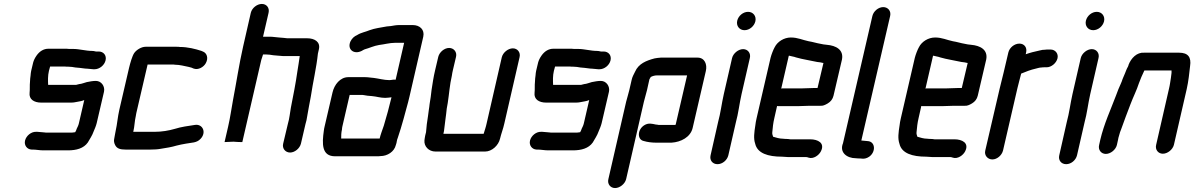

<svg xmlns="http://www.w3.org/2000/svg" viewBox="-20 -742 6053 973"><path d="M466 -332C450 -332 436 -329 420 -326C411 -324 392 -316 382 -316C377 -315 371 -313 366 -312H224C223 -333 222 -358 228 -383L234 -405H307C314 -404 320 -404 327 -404C340 -404 350 -402 362 -400L384 -398C397 -397 409 -394 421 -394C431 -394 444 -391 453 -391H459C484 -391 509 -411 515 -436C521 -461 505 -481 480 -481H466C458 -483 452 -484 446 -484C414 -484 383 -494 350 -494H330C323 -495 316 -495 310 -495H225C202 -495 181 -483 165 -460C156 -447 151 -436 148 -425L138 -383C136 -376 136 -368 135 -360L133 -344C133 -338 132 -332 132 -327C130 -310 132 -289 130 -272C126 -239 152 -222 189 -222H340C349 -222 358 -223 366 -225C380 -228 394 -229 407 -235L380 -118C378 -108 373 -98 369 -90C367 -84 364 -76 361 -72C354 -71 348 -70 345 -70H220C215 -70 209 -70 204 -71C194 -71 180 -74 169 -74H163C138 -75 113 -54 107 -30C101 -6 117 15 140 16H146C162 16 181 20 199 20H324C367 20 404 10 425 -20C435 -38 447 -54 455 -77C460 -89 466 -102 470 -118L507 -277C513 -304 494 -332 466 -332Z M559 -40C556 -29 558 -17 564 -6C573 11 589 16 616 16H742C761 16 779 15 795 12C821 8 852 3 874 -4C888 -8 906 -11 922 -14C952 -20 976 -17 996 -38C1028 -71 1007 -115 968 -109C935 -104 897 -99 866 -89C835 -80 800 -74 763 -74H655L656 -77C662 -102 662 -128 668 -153C669 -162 672 -174 675 -187L728 -415H852C858 -415 863 -415 867 -414C891 -414 915 -407 936 -403L951 -399L960 -395C985 -385 1013 -403 1023 -422C1038 -449 1027 -473 1010 -480L1001 -484C970 -494 932 -504 891 -504C886 -505 882 -505 875 -505H718C696 -505 671 -489 660 -473C650 -458 640 -423 634 -398L585 -187C576 -148 574 -113 566 -78C563 -66 562 -53 559 -40Z M1307 -722C1283 -722 1257 -702 1251 -677L1212 -506C1192 -418 1178 -324 1161 -236C1152 -188 1147 -147 1136 -100L1118 -22L1163 -24C1175 -23 1191 -22 1202 -22H1208L1304 -438C1306 -445 1311 -458 1313 -466H1328C1340 -466 1353 -464 1365 -462L1388 -460C1397 -459 1406 -459 1413 -458H1499C1496 -434 1491 -406 1487 -380C1479 -322 1466 -257 1454 -196C1449 -168 1447 -142 1439 -115L1415 -14C1409 10 1426 31 1450 31C1474 31 1499 10 1505 -14L1528 -113C1532 -126 1535 -139 1537 -154C1543 -185 1548 -219 1555 -252C1566 -326 1584 -401 1591 -470L1596 -492C1605 -530 1574 -548 1537 -548H1436C1431 -549 1425 -549 1418 -550L1394 -552C1378 -553 1362 -556 1348 -556H1313L1341 -677C1347 -702 1331 -722 1307 -722Z M1953 -336C1927 -336 1899 -344 1875 -347L1856 -349C1848 -350 1840 -351 1831 -351H1745C1704 -351 1674 -313 1665 -273L1625 -101C1623 -94 1622 -86 1621 -79C1612 -15 1609 50 1678 50H1888C1895 50 1903 50 1908 49C1943 49 1978 27 1986 -7C1989 -14 1990 -21 1991 -27C1992 -32 1993 -37 1996 -44C2007 -78 2015 -102 2025 -139C2034 -175 2047 -216 2055 -252L2125 -556C2133 -592 2107 -615 2072 -615H2002C1988 -615 1973 -612 1961 -610L1940 -608C1909 -602 1880 -599 1853 -589C1832 -580 1810 -577 1791 -565C1775 -558 1764 -548 1756 -532C1738 -492 1773 -464 1813 -484C1818 -487 1823 -490 1828 -492C1851 -498 1875 -510 1901 -514C1927 -517 1955 -525 1981 -525H2028L1985 -338C1973 -340 1965 -336 1953 -336ZM1713 -86C1713 -91 1714 -96 1715 -101L1752 -261H1811C1815 -261 1819 -261 1824 -260L1842 -257C1849 -256 1857 -256 1865 -255C1889 -253 1907 -246 1932 -246C1945 -246 1953 -248 1964 -249C1953 -202 1938 -148 1925 -105C1919 -88 1907 -55 1904 -40H1709C1709 -55 1709 -68 1713 -86Z M2201 -454 2185 -386C2177 -353 2172 -318 2167 -286C2165 -268 2161 -233 2157 -214C2156 -205 2155 -195 2153 -184L2149 -154C2144 -125 2141 -99 2139 -72L2135 -56C2133 -47 2132 -38 2131 -31C2128 -1 2152 26 2187 26H2438C2473 26 2506 -5 2514 -39C2520 -65 2530 -89 2536 -117L2613 -452C2619 -476 2603 -497 2579 -497C2555 -497 2529 -476 2523 -452L2446 -116C2442 -97 2436 -81 2431 -64H2227L2230 -78C2233 -110 2241 -158 2244 -192L2249 -220C2256 -264 2259 -313 2270 -359C2271 -368 2273 -377 2275 -386L2291 -454C2297 -478 2280 -499 2256 -499C2232 -499 2207 -478 2201 -454Z M3025 -332C3009 -332 2995 -329 2979 -326C2970 -324 2951 -316 2941 -316C2936 -315 2930 -313 2925 -312H2783C2782 -333 2781 -358 2787 -383L2793 -405H2866C2873 -404 2879 -404 2886 -404C2899 -404 2909 -402 2921 -400L2943 -398C2956 -397 2968 -394 2980 -394C2990 -394 3003 -391 3012 -391H3018C3043 -391 3068 -411 3074 -436C3080 -461 3064 -481 3039 -481H3025C3017 -483 3011 -484 3005 -484C2973 -484 2942 -494 2909 -494H2889C2882 -495 2875 -495 2869 -495H2784C2761 -495 2740 -483 2724 -460C2715 -447 2710 -436 2707 -425L2697 -383C2695 -376 2695 -368 2694 -360L2692 -344C2692 -338 2691 -332 2691 -327C2689 -310 2691 -289 2689 -272C2685 -239 2711 -222 2748 -222H2899C2908 -222 2917 -223 2925 -225C2939 -228 2953 -229 2966 -235L2939 -118C2937 -108 2932 -98 2928 -90C2926 -84 2923 -76 2920 -72C2913 -71 2907 -70 2904 -70H2779C2774 -70 2768 -70 2763 -71C2753 -71 2739 -74 2728 -74H2722C2697 -75 2672 -54 2666 -30C2660 -6 2676 15 2699 16H2705C2721 16 2740 20 2758 20H2883C2926 20 2963 10 2984 -20C2994 -38 3006 -54 3014 -77C3019 -89 3025 -102 3029 -118L3066 -277C3072 -304 3053 -332 3025 -332Z M3153 166 3243 -226C3246 -239 3256 -273 3259 -286L3271 -340L3278 -352C3288 -357 3298 -360 3311 -360H3462L3404 -110C3403 -109 3401 -109 3400 -109H3317C3314 -110 3310 -110 3303 -111C3284 -115 3266 -120 3246 -108C3209 -86 3208 -33 3244 -27C3260 -22 3284 -19 3305 -19H3383C3431 -22 3479 -47 3490 -93L3557 -382C3565 -416 3551 -450 3515 -450H3329C3317 -449 3306 -448 3297 -446C3256 -435 3216 -420 3198 -378C3192 -366 3184 -352 3181 -337L3169 -285C3166 -272 3156 -238 3153 -226L3063 166C3057 190 3073 211 3097 211C3121 211 3147 190 3153 166Z M3690 -448 3648 -265C3637 -217 3632 -170 3619 -123L3581 45C3575 70 3591 90 3616 90C3641 90 3665 70 3671 45L3709 -121C3722 -168 3727 -217 3738 -265L3780 -448C3786 -472 3770 -493 3746 -493C3722 -493 3696 -472 3690 -448ZM3716 -637C3710 -611 3727 -589 3753 -589C3778 -589 3802 -609 3808 -634C3814 -660 3797 -682 3771 -682C3746 -682 3722 -662 3716 -637Z M4042 -294H3948C3945 -294 3942 -294 3939 -293L3975 -449C3975 -451 3976 -455 3978 -460C3991 -456 4001 -456 4014 -451C4048 -441 4086 -436 4121 -428L4137 -426C4141 -425 4146 -424 4151 -423H4153L4123 -296H4104C4091 -296 4057 -294 4042 -294ZM4084 -206H4138C4149 -205 4160 -209 4175 -218C4190 -227 4200 -240 4204 -257L4247 -441C4256 -490 4217 -511 4170 -515L4153 -517L4138 -520C4119 -523 4098 -530 4078 -533C4048 -539 4023 -552 3988 -552C3953 -552 3920 -531 3906 -503C3899 -491 3889 -465 3885 -449L3814 -142C3811 -129 3809 -118 3808 -108C3802 -70 3798 -40 3807 -14C3818 35 3872 52 3943 52C3954 52 3963 54 3974 54H4066C4071 54 4074 56 4078 57C4102 65 4130 45 4140 25C4162 -18 4124 -36 4086 -36H3985C3978 -37 3972 -38 3964 -38C3960 -38 3955 -38 3949 -39C3929 -39 3913 -45 3898 -49C3896 -54 3892 -65 3894 -74C3896 -96 3898 -118 3904 -143L3918 -205C3921 -204 3924 -204 3927 -204H4021C4036 -204 4070 -206 4084 -206Z M4401 -661 4252 -16C4233 30 4271 60 4318 60C4325 61 4331 61 4338 61L4350 62C4362 63 4373 60 4385 52C4420 27 4416 -25 4377 -27L4345 -30L4491 -661C4497 -686 4480 -706 4456 -706C4432 -706 4407 -686 4401 -661Z M4773 -294H4679C4676 -294 4673 -294 4670 -293L4706 -449C4706 -451 4707 -455 4709 -460C4722 -456 4732 -456 4745 -451C4779 -441 4817 -436 4852 -428L4868 -426C4872 -425 4877 -424 4882 -423H4884L4854 -296H4835C4822 -296 4788 -294 4773 -294ZM4815 -206H4869C4880 -205 4891 -209 4906 -218C4921 -227 4931 -240 4935 -257L4978 -441C4987 -490 4948 -511 4901 -515L4884 -517L4869 -520C4850 -523 4829 -530 4809 -533C4779 -539 4754 -552 4719 -552C4684 -552 4651 -531 4637 -503C4630 -491 4620 -465 4616 -449L4545 -142C4542 -129 4540 -118 4539 -108C4533 -70 4529 -40 4538 -14C4549 35 4603 52 4674 52C4685 52 4694 54 4705 54H4797C4802 54 4805 56 4809 57C4833 65 4861 45 4871 25C4893 -18 4855 -36 4817 -36H4716C4709 -37 4703 -38 4695 -38C4691 -38 4686 -38 4680 -39C4660 -39 4644 -45 4629 -49C4627 -54 4623 -65 4625 -74C4627 -96 4629 -118 4635 -143L4649 -205C4652 -204 4655 -204 4658 -204H4752C4767 -204 4801 -206 4815 -206Z M5090 -476 5066 -374C5060 -349 5052 -318 5046 -293L4973 21C4967 45 4985 66 5009 66C5033 66 5057 45 5063 21L5136 -295C5141 -318 5150 -347 5155 -369C5176 -378 5205 -389 5228 -394C5237 -396 5248 -400 5258 -400C5263 -401 5269 -401 5274 -401H5284C5308 -401 5333 -422 5339 -446C5345 -470 5328 -491 5304 -491H5294C5287 -491 5281 -491 5275 -490C5267 -490 5258 -489 5248 -486C5224 -481 5200 -475 5178 -467L5180 -476C5186 -501 5171 -521 5146 -521C5121 -521 5096 -501 5090 -476Z M5457 -448 5415 -265C5404 -217 5399 -170 5386 -123L5348 45C5342 70 5358 90 5383 90C5408 90 5432 70 5438 45L5476 -121C5489 -168 5494 -217 5505 -265L5547 -448C5553 -472 5537 -493 5513 -493C5489 -493 5463 -472 5457 -448ZM5483 -637C5477 -611 5494 -589 5520 -589C5545 -589 5569 -609 5575 -634C5581 -660 5564 -682 5538 -682C5513 -682 5489 -662 5483 -637Z M5640 -7 5646 -34C5647 -39 5648 -47 5652 -58C5654 -68 5658 -77 5661 -85C5675 -126 5694 -174 5709 -214C5722 -249 5741 -286 5752 -321C5760 -342 5768 -362 5778 -382C5778 -383 5779 -384 5780 -385H5917C5918 -383 5916 -375 5917 -373L5914 -349C5911 -331 5909 -312 5904 -292L5839 -8C5833 16 5849 37 5873 37C5897 37 5923 16 5929 -8L5994 -291C6003 -331 6007 -371 6011 -407C6018 -452 6001 -475 5955 -475H5779C5741 -478 5712 -447 5699 -413C5699 -411 5698 -408 5696 -404C5689 -392 5686 -382 5681 -370C5676 -357 5669 -344 5665 -330L5660 -318C5653 -303 5642 -277 5636 -259C5609 -187 5575 -115 5556 -34L5550 -7C5544 17 5560 38 5584 38C5608 38 5634 17 5640 -7Z"/></svg>

Font: Electronic
Style: BlkIt
Weight: 900
Version: Version 1.011